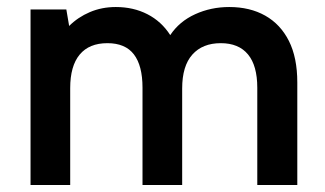

<svg xmlns="http://www.w3.org/2000/svg" viewBox="-20 -527 925 547"><path d="M67 -500H169L177 -453Q202 -478 236 -492.5Q270 -507 310 -507Q360 -507 400 -486.5Q440 -466 465 -427Q491 -466 536 -486.5Q581 -507 633 -507Q692 -507 735.5 -482.5Q779 -458 803 -410.5Q827 -363 827 -292V0H713V-277Q713 -340 686.5 -372Q660 -404 609 -404Q557 -404 528 -371.5Q499 -339 499 -275V0H386V-277Q386 -340 361.5 -372Q337 -404 286 -404Q234 -404 207 -371.5Q180 -339 180 -276V0H67Z"/></svg>

Font: Albert Sans SemiBold
Style: Regular
Weight: 600
Designer: Andreas Rasmussen
Foundry: a.Foundry
Version: Version 1.025